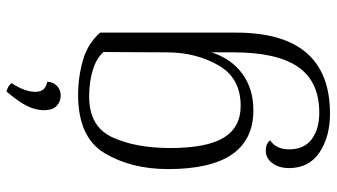

<svg xmlns="http://www.w3.org/2000/svg" viewBox="-236 -534 1007 574"><g transform="rotate(-90 267.0 -247.5)"><path d="M305 -716Q279 -676 279 -645Q279 -628 287 -620Q295 -612 309 -609Q309 -593 297.5 -581Q286 -569 268 -569Q250 -569 237 -581Q224 -593 224 -620Q224 -643 236.5 -669Q249 -695 280 -731Q297 -727 305 -716ZM51 114Q51 83 66 63.5Q81 44 103 44Q124 44 134 57Q107 75 107 114Q107 159 137.5 181.5Q168 204 216 204Q310 204 353.5 140.5Q397 77 397 -52V-118Q378 -59 333 -26Q288 7 224 7Q48 7 48 -248Q48 -358 95.5 -437.5Q143 -517 270 -517Q323 -517 373.5 -502.5Q424 -488 456 -451V-45Q456 236 214 236Q144 236 97.5 204.5Q51 173 51 114ZM397 -248 398 -441Q380 -462 344.5 -473Q309 -484 265 -484Q175 -484 143 -414.5Q111 -345 111 -242Q111 -132 142 -81.5Q173 -31 237 -31Q320 -31 358 -97Q396 -163 397 -248Z"/></g></svg>

Font: Arima Madurai Light
Style: Regular
Weight: 300
Designer: Joana Correia and Natanael Gama
Foundry: NDISCOVER
Version: Version 1.019